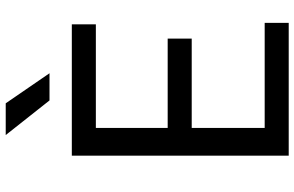

<svg xmlns="http://www.w3.org/2000/svg" viewBox="-199 -830 1029 671"><g transform="rotate(-90 315.5 -494.5)"><path d="M107 0ZM571 -84V0H107V-758H566V-674H204V-423H516V-339H204V-84ZM179 -989H290L395 -836H300Z"/></g></svg>

Font: Biryani
Style: Regular
Weight: 400
Designer: Dan Reynolds and Mathieu Reguer
Foundry: Dan Reynolds and Mathieu Reguer
Version: Version 1.004; ttfautohint (v1.1) -l 5 -r 5 -G 72 -x 0 -D la